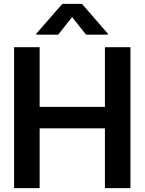

<svg xmlns="http://www.w3.org/2000/svg" viewBox="-20 -971 746 991"><path d="M52.7 0V-727.5H184.6V-419.4H521.5V-727.5H653.3V0H521.5V-308.6H184.6V0ZM424.3 -792 352.1 -882.8 280.3 -792H167.5V-797.4L301.8 -951.2H402.8L536.6 -797.4V-792Z"/></svg>

Font: Inter Tight SemiBold
Style: Regular
Weight: 600
Designer: Rasmus Andersson
Foundry: rsms
Version: Version 3.004; ttfautohint (v1.8.4.7-5d5b)